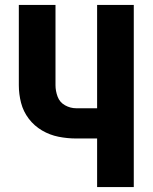

<svg xmlns="http://www.w3.org/2000/svg" viewBox="-20 -755 616 775"><path d="M372 0H520V-735H372V-318H288Q264 -318 242.5 -330Q221 -342 212.5 -365Q204 -388 204 -411V-735H56V-411Q56 -375 65 -340Q74 -305 96 -276Q118 -247 149.5 -228.5Q181 -210 216.5 -203Q252 -196 288 -196H372Z"/></svg>

Font: Iosevka Sparkle Heavy
Style: Regular
Weight: 900
Designer: Belleve Invis
Foundry: Belleve Invis
Version: Version 4.5.0; ttfautohint (v1.8.3)